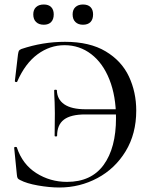

<svg xmlns="http://www.w3.org/2000/svg" viewBox="-20 -822 675 854"><path d="M70 -21Q61 -25 58.5 -29.5Q56 -34 55 -45L43 -165Q43 -168 48.5 -168.5Q54 -169 55 -166Q80 -91 141.5 -52Q203 -13 278 -13Q386 -13 441 -88.5Q496 -164 496 -297Q496 -394 467 -467.5Q438 -541 386 -581Q334 -621 267 -621Q202 -621 147 -580.5Q92 -540 57 -460Q56 -456 51 -457Q46 -458 46 -461L60 -580Q62 -592 64 -596Q66 -600 75 -604Q170 -636 269 -636Q379 -636 450 -593.5Q521 -551 553.5 -481.5Q586 -412 586 -330Q586 -227 539 -149.5Q492 -72 413.5 -30Q335 12 244 12Q200 12 149 3Q98 -6 70 -21ZM224 -319 223 -367Q221 -401 221 -420Q221 -423 227 -423Q233 -423 233 -420Q234 -380 266 -358Q298 -336 361 -336H551V-313H359Q295 -313 264.5 -290Q234 -267 234 -218Q234 -215 228.5 -215Q223 -215 223 -218ZM128 -758Q128 -779 140.5 -790.5Q153 -802 175 -802Q196 -802 207.5 -790.5Q219 -779 219 -758Q219 -736 207.5 -724Q196 -712 175 -712Q153 -712 140.5 -724Q128 -736 128 -758ZM303 -758Q303 -779 315.5 -790.5Q328 -802 349 -802Q371 -802 382.5 -790.5Q394 -779 394 -758Q394 -736 382.5 -724Q371 -712 349 -712Q328 -712 315.5 -724Q303 -736 303 -758Z"/></svg>

Font: Cormorant Unicase Medium
Style: Regular
Weight: 500
Designer: Christian Thalmann (Catharsis Fonts)
Foundry: Catharsis Fonts
Version: Version 4.000